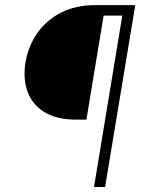

<svg xmlns="http://www.w3.org/2000/svg" viewBox="-20 -748 575 768"><path d="M506.3 -685.5H394.5L325.7 -269.5H284.7Q207 -269.5 158.2 -299.3Q109.4 -329.1 90.3 -381.1Q71.3 -433.1 82 -499Q93.3 -564.5 129.4 -616Q165.5 -667.5 224.1 -697.5Q282.7 -727.5 360.4 -727.5H513.2ZM356 0 476.1 -727.5H521L400.4 0Z"/></svg>

Font: Inter 24pt ExtraLight
Style: Italic
Weight: 250
Italic angle: -9.3988°
Version: Version 4.001;git-66647c0bb